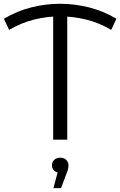

<svg xmlns="http://www.w3.org/2000/svg" viewBox="-22 -726 625 998"><path d="M25.3 -570.8 -1.7 -628.7Q66.7 -669 140.9 -687.7Q215.1 -706.4 290 -706.4Q365.4 -706.4 440.3 -687.7Q515.3 -669 583.1 -628.7L556.1 -570.8Q494.5 -607.2 426.8 -624.1Q359.1 -640.9 290 -640.9Q221.5 -640.9 154.7 -624.1Q87.9 -607.2 25.3 -570.8ZM254.4 0V-666.8H327.6V0ZM255.8 251.8 284.3 144.2 291 172.2Q271.9 172.2 260 161.1Q248 150 248 133.2Q248 116 260 104.8Q272.1 93.6 291 93.6Q310.9 93.6 322.5 105.5Q334 117.4 334 133.2Q334 142.9 331.4 154Q328.9 165.1 322.9 178.2L295.4 251.8Z"/></svg>

Font: Montserrat Alternates Thin
Style: Regular
Weight: 100
Designer: Julieta Ulanovsky
Foundry: Julieta Ulanovsky
Version: Version 9.000